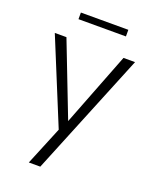

<svg xmlns="http://www.w3.org/2000/svg" viewBox="-155 -730 825 1023"><g transform="rotate(20 258.0 -219.0)"><path d="M225.5 -15.5 29.5 -493H95.5L257 -76L419 -493H484.5L200.5 203H135.5ZM123 -642.5H392V-605H123Z"/></g></svg>

Font: HK Grotesk Light
Style: Regular
Weight: 300
Designer: Alfredo Marco Pradil
Foundry: Hanken Design Co.
Version: Version 3.001